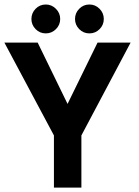

<svg xmlns="http://www.w3.org/2000/svg" viewBox="-31 -854 633 874"><path d="M214.5 -237.5 -11 -660H140.5L276.5 -381L413 -660H563.5L339.5 -237.5V0H214.5ZM376 -702Q348.5 -702 329.5 -721.5Q310.5 -741 310.5 -767.5Q310.5 -794.5 329.5 -814Q348.5 -833.5 376 -833.5Q403 -833.5 422.2 -814Q441.5 -794.5 441.5 -767.5Q441.5 -740.5 422.2 -721.2Q403 -702 376 -702ZM177.5 -702Q150 -702 131 -721.5Q112 -741 112 -767.5Q112 -794.5 131 -814Q150 -833.5 177.5 -833.5Q204 -833.5 223.5 -814Q243 -794.5 243 -767.5Q243 -740.5 223.5 -721.2Q204 -702 177.5 -702Z"/></svg>

Font: League Spartan Thin SemiBold
Style: Regular
Weight: 600
Version: Version 2.002